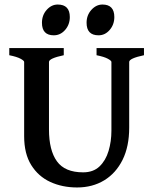

<svg xmlns="http://www.w3.org/2000/svg" viewBox="-20 -804 675 838"><path d="M608.4 -563Q543.9 -549.3 543.9 -533.7V-247.1Q543.9 -164.6 514.9 -106.2Q485.8 -47.9 434.6 -16.8Q383.3 14.2 316.4 14.2Q252 14.2 199.7 -9.8Q147.5 -33.7 116.5 -83.3Q85.4 -132.8 85.4 -209.5V-533.7Q85.4 -539.1 69.8 -547.6Q54.2 -556.2 20.5 -563V-594.2H258.3V-563Q193.8 -549.3 193.8 -533.7V-238.8Q193.8 -147.9 228.5 -99.9Q263.2 -51.8 342.8 -51.8Q387.2 -51.8 414.3 -77.6Q441.4 -103.5 453.9 -145.3Q466.3 -187 466.3 -233.4V-533.7Q466.3 -539.1 450.7 -547.6Q435.1 -556.2 401.4 -563V-594.2H608.4ZM284.7 -729.5Q284.7 -696.8 264.2 -673.3Q243.7 -649.9 214.8 -649.9Q163.1 -649.9 163.1 -704.6Q163.1 -737.8 183.8 -761Q204.6 -784.2 231.9 -784.2Q284.7 -784.2 284.7 -729.5ZM479 -729.5Q479 -696.8 458.7 -673.3Q438.5 -649.9 410.2 -649.9Q357.9 -649.9 357.9 -704.6Q357.9 -737.8 378.9 -761Q399.9 -784.2 427.2 -784.2Q479 -784.2 479 -729.5Z"/></svg>

Font: Namdhinggo SemiBold
Style: Regular
Weight: 600
Designer: Victor Gaultney
Foundry: SIL International
Version: Version 3.001